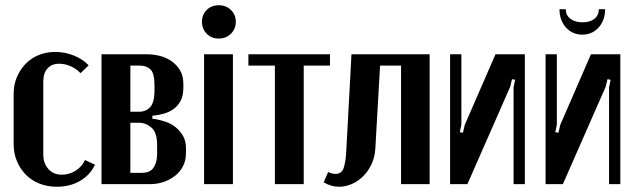

<svg xmlns="http://www.w3.org/2000/svg" viewBox="-20 -702 2418 732"><path d="M32 -343Q32 -378 44 -407Q56 -436 77 -458Q98 -480 127 -492Q156 -504 190 -504Q227 -504 261 -490.5Q295 -477 318 -453L287 -423Q271 -440 249.5 -449.5Q228 -459 206 -459Q177 -459 161 -441Q145 -423 145 -391V-114Q145 -79 164.5 -57.5Q184 -36 216 -36Q244 -36 268.5 -51.5Q293 -67 304 -92L342 -74Q324 -35 285.5 -12.5Q247 10 197 10Q161 10 130.5 -2Q100 -14 78.5 -36Q57 -58 44.5 -87.5Q32 -117 32 -153Z M679 -367Q679 -337 668.5 -317.5Q658 -298 642 -286.5Q626 -275 607 -269.5Q588 -264 572 -262L561 -261V-249L572 -248Q590 -245 611 -238Q632 -231 649 -217.5Q666 -204 677.5 -184.5Q689 -165 689 -137V-118Q689 -90 677.5 -68Q666 -46 646.5 -31Q627 -16 603 -8Q579 0 553 0H367V-495H542Q565 -495 589 -489Q613 -483 633 -469.5Q653 -456 666 -434.5Q679 -413 679 -383ZM510 -276Q536 -276 552.5 -293.5Q569 -311 569 -359V-376Q569 -424 553 -438Q537 -452 513 -452H477V-276ZM579 -149Q579 -197 557.5 -215.5Q536 -234 510 -234H477V-43H520Q532 -43 542.5 -46Q553 -49 561 -57.5Q569 -66 574 -81Q579 -96 579 -119Z M750 -619Q750 -646 768 -664Q786 -682 814 -682Q842 -682 860.5 -664Q879 -646 879 -619Q879 -592 860.5 -573.5Q842 -555 814 -555Q786 -555 768 -573.5Q750 -592 750 -619ZM868 -495V0H758V-495Z M1238 -452H1138V0H1028V-452H927V-495H1238Z M1231 -46Q1246 -39 1259 -39Q1283 -39 1290.5 -62.5Q1298 -86 1300 -124L1320 -495H1618V0H1509V-452H1429L1411 -136Q1409 -102 1396 -75Q1383 -48 1363.5 -29Q1344 -10 1320 0Q1296 10 1273 10Q1242 10 1214 -7Z M1981 -495V0H1938V-369L1944 -398L1932 -400L1925 -371L1762 0H1696V-495H1739V-227L1733 -198L1745 -196L1752 -226L1869 -495Z M2345 -495V0H2302V-369L2308 -398L2296 -400L2289 -371L2126 0H2060V-495H2103V-227L2097 -198L2109 -196L2116 -226L2233 -495ZM2263 -667H2287Q2287 -625 2262.5 -597.5Q2238 -570 2200 -570Q2162 -570 2137.5 -597.5Q2113 -625 2113 -667H2137Q2137 -644 2154.5 -630.5Q2172 -617 2201 -617Q2230 -617 2246.5 -630.5Q2263 -644 2263 -667Z"/></svg>

Font: Moniqa ExtBd Paragraph
Style: Regular
Weight: 800
Designer: Rajesh Rajput
Foundry: Rajesh Rajput
Version: Version 1.000